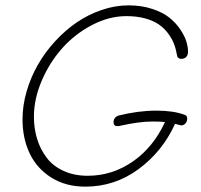

<svg xmlns="http://www.w3.org/2000/svg" viewBox="-20 -697 759 724"><path d="M301.8 6.8Q227.5 6.8 173.1 -27.6Q118.7 -62 91.8 -118.7Q64.9 -175.3 64.9 -247.1Q64.9 -298.8 80.3 -352.1Q95.7 -405.3 122.6 -452.4Q149.4 -499.5 187.5 -541Q225.6 -582.5 269 -612.3Q312.5 -642.1 363.3 -659.4Q414.1 -676.8 464.8 -676.8Q514.2 -676.8 554.4 -663.3Q594.7 -649.9 619.1 -630.1Q643.6 -610.4 659.9 -585.9Q676.3 -561.5 682.6 -540.8Q689 -520 689 -502.9Q689 -488.8 681.9 -481.9Q674.8 -475.1 664.1 -475.1Q648.4 -475.1 647 -491.2Q643.1 -513.7 635.5 -533Q627.9 -552.2 613.3 -571.8Q598.6 -591.3 578.4 -605.2Q558.1 -619.1 526.9 -627.7Q495.6 -636.2 457 -636.2Q391.1 -636.2 326.4 -602.3Q261.7 -568.4 214.1 -514.6Q166.5 -460.9 137.2 -392.3Q107.9 -323.7 107.9 -256.8Q107.9 -212.4 119.9 -173.3Q131.8 -134.3 155.8 -102.5Q179.7 -70.8 219.7 -52.5Q259.8 -34.2 311 -34.2Q403.3 -34.2 481 -88.1Q558.6 -142.1 602.1 -236.8Q585 -238.8 555.2 -238.8Q526.9 -238.8 496.8 -234.4Q466.8 -230 447 -225.6Q427.2 -221.2 423.8 -221.2Q408.2 -221.2 408.2 -235.8Q408.2 -254.4 426.8 -261.2Q501 -279.8 569.8 -279.8Q634.3 -279.8 675.8 -264.2Q686 -261.2 686 -250Q686 -238.8 679.2 -231.4Q672.4 -224.1 663.1 -224.1Q662.6 -224.1 640.1 -230Q592.8 -126 502.9 -59.6Q413.1 6.8 301.8 6.8Z"/></svg>

Font: Comic Neue Light
Style: Italic
Weight: 300
Italic angle: -12°
Designer: Craig Rozynski
Foundry: Craig Rozynski
Version: Version 2.003;hotconv 1.0.109;makeotfexe 2.5.65596